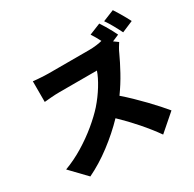

<svg xmlns="http://www.w3.org/2000/svg" viewBox="-200 -1090 1400 1385"><g transform="rotate(-30 500.0 -397.5)"><path d="M775 -842Q788 -823 803.5 -797Q819 -771 832.5 -746Q846 -721 853 -705L797 -681L833 -655Q826 -645 813 -623Q800 -601 792 -582Q767 -527 728.5 -456.5Q690 -386 641 -318Q677 -287 716.5 -249Q756 -211 793 -172.5Q830 -134 861 -99.5Q892 -65 913 -39L774 82Q726 14 664.5 -56.5Q603 -127 535 -192Q456 -110 361 -38Q266 34 168 81L42 -50Q123 -80 200 -127Q277 -174 342 -228Q407 -282 451 -331Q500 -387 537.5 -448Q575 -509 591 -557H280Q246 -557 209.5 -554Q173 -551 152 -549V-721Q170 -719 194.5 -717Q219 -715 242.5 -714Q266 -713 280 -713H614Q648 -713 678 -717Q708 -721 726 -726Q716 -746 704 -766.5Q692 -787 681 -804ZM908 -877Q921 -858 936 -832.5Q951 -807 965 -782.5Q979 -758 987 -741L893 -701Q878 -732 856 -771.5Q834 -811 814 -839Z"/></g></svg>

Font: Source Han Sans CN Heavy
Style: Regular
Weight: 900
Designer: Ryoko NISHIZUKA 西塚涼子 (kana, bopomofo & ideographs); Paul D. Hunt (Latin, Greek & Cyrillic); Sandoll Communications 산돌커뮤니
Foundry: Adobe
Version: Version 2.000;hotconv 1.0.107;makeotfexe 2.5.65593